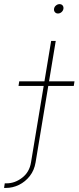

<svg xmlns="http://www.w3.org/2000/svg" viewBox="-142 -716 385 940"><path d="M108.4 -515.6H130.9L32.2 79.1Q25.9 117.7 3.9 145.8Q-18.1 173.8 -48.8 189Q-79.6 204.1 -113.3 204.1H-122.1L-118.7 181.6H-109.9Q-69.3 181.6 -33.7 154.3Q2 127 9.8 79.1ZM-51.3 -295.4 -47.9 -317.9H222.7L219.2 -295.4ZM141.6 -649.9Q132.3 -649.9 126.7 -656.7Q121.1 -663.6 122.6 -672.9Q124 -682.6 132.1 -689.2Q140.1 -695.8 149.4 -695.8Q159.2 -695.8 164.6 -689.2Q169.9 -682.6 168.5 -672.9Q167 -663.6 159.2 -656.7Q151.4 -649.9 141.6 -649.9Z"/></svg>

Font: Inter Display Thin
Style: Italic
Weight: 100
Italic angle: -9.39999°
Designer: Rasmus Andersson
Foundry: rsms
Version: Version 4.000;git-a52131595